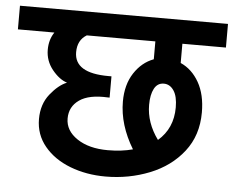

<svg xmlns="http://www.w3.org/2000/svg" viewBox="-76 -636 863 708"><g transform="rotate(5 355.0 -282.0)"><path d="M578.8 -423.8Q621.2 -405 646.9 -360Q672.5 -315 672.5 -248.8Q672.5 -163.8 625.6 -103.8Q578.8 -43.8 501.9 -13.1Q425 17.5 338.8 17.5Q267.5 17.5 207.5 -5.6Q147.5 -28.8 111.9 -71.9Q76.2 -115 76.2 -172.5Q76.2 -227.5 106.2 -265Q136.2 -302.5 167.5 -315Q138.8 -323.8 112.5 -356.2Q86.2 -388.8 86.2 -430Q86.2 -467.5 105 -495H-30V-582.5H740V-495H578.8ZM225 -495Q191.2 -475 191.2 -430Q191.2 -352.5 317.5 -352.5H328.8V-273.8H322.5Q252.5 -277.5 216.9 -252.5Q181.2 -227.5 181.2 -183.8Q181.2 -138.8 225 -109.4Q268.8 -80 338.8 -80Q390 -80 431.2 -91.2Q378.8 -177.5 378.8 -263.8Q378.8 -326.2 406.9 -369.4Q435 -412.5 478.8 -428.8V-495ZM575 -258.8Q575 -300 560.6 -321.2Q546.2 -342.5 523.8 -342.5Q500 -342.5 488.1 -320Q476.2 -297.5 476.2 -260Q476.2 -193.8 520 -133.8Q575 -181.2 575 -258.8Z"/></g></svg>

Font: Cambay
Style: Bold
Weight: 700
Designer: Pooja Saxena
Foundry: Pooja Saxena
Version: Version 1.096;PS 001.096;hotconv 1.0.70;makeotf.lib2.5.58329